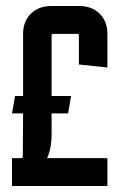

<svg xmlns="http://www.w3.org/2000/svg" viewBox="-20 -620 398 640"><path d="M20 0V-93H51Q56 -93 56 -98L57 -242H20L30 -300H57V-342V-507Q57 -549 83 -574.5Q109 -600 151 -600H244Q286 -600 312 -574.5Q338 -549 338 -507V-395L243 -405V-503Q243 -507 238 -507H157Q152 -507 152 -502V-300H217L207 -242H152V-173Q152 -125 137 -93H338V0Z"/></svg>

Font: Karantina
Style: Regular
Weight: 400
Designer: Rony Koch
Foundry: Rony Koch
Version: Version 1.000; ttfautohint (v1.8.3)